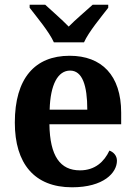

<svg xmlns="http://www.w3.org/2000/svg" viewBox="-20 -786 574 816"><path d="M209 -606H337C357 -651 411 -715 440 -753V-766H374C348 -742 300 -702 272 -673C244 -702 198 -742 172 -766H106V-753C135 -715 189 -651 209 -606ZM286 10C421 10 477 -52 477 -103C477 -125 462 -140 445 -146C423 -99 384 -62 320 -62C236 -62 192 -122 190 -258H495V-307C495 -466 412 -549 276 -549C128 -549 43 -453 43 -265C43 -91 126 10 286 10ZM351 -320H191C194 -427 226 -486 278 -486C330 -486 351 -423 351 -320Z"/></svg>

Font: Noto Serif SemiCondensed
Style: Bold
Weight: 700
Width: 4
Designer: Monotype Design Team
Foundry: Monotype Imaging Inc.
Version: Version 2.015